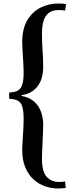

<svg xmlns="http://www.w3.org/2000/svg" viewBox="-20 -873 424 1089"><path d="M310 196Q272 196 235.5 183.5Q199 171 170 144.5Q141 118 123.5 76.5Q106 35 106 -24Q106 -41 108 -70Q110 -99 112 -133.5Q114 -168 114 -203Q114 -264 98 -286.5Q82 -309 43 -312L32 -313V-348L43 -349Q84 -352 99 -376.5Q114 -401 114 -457Q114 -485 112 -519Q110 -553 108 -584Q106 -615 106 -633Q106 -711 135.5 -759.5Q165 -808 211.5 -830.5Q258 -853 310 -853Q321 -853 332 -852.5Q343 -852 355 -850L349 -813Q334 -816 314 -816Q276 -816 255 -798.5Q234 -781 226 -751Q218 -721 218 -683Q218 -652 219 -629.5Q220 -607 221.5 -587Q223 -567 224 -544Q225 -521 225 -491Q225 -469 220 -444Q215 -419 201.5 -396Q188 -373 164 -356Q140 -339 102 -333V-329Q140 -322 164.5 -304Q189 -286 202 -262Q215 -238 220 -213.5Q225 -189 225 -170Q225 -152 224 -124.5Q223 -97 221.5 -67.5Q220 -38 219 -13Q218 12 218 26Q218 100 244.5 129.5Q271 159 314 159Q338 159 349 156L353 193Q346 194 334.5 195Q323 196 310 196Z"/></svg>

Font: Noto Nastaliq Urdu Medium
Style: Regular
Weight: 500
Designer: Monotype Design Team (Patrick Giasson: type design, Kamal Mansour: OpenType code, Glenda Bellarosa). Updated by Simon Co
Foundry: Monotype Imaging Inc., Simon Cozens
Version: Version 3.007